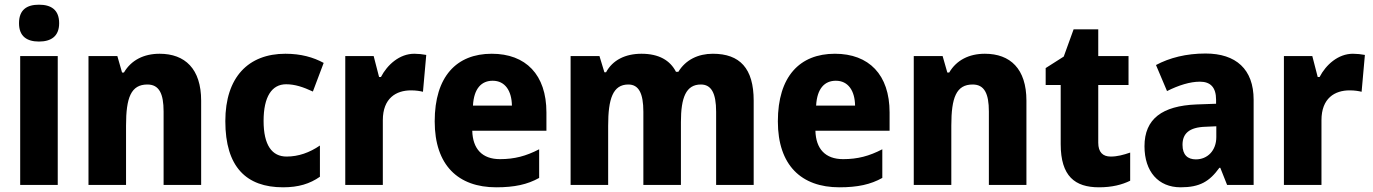

<svg xmlns="http://www.w3.org/2000/svg" viewBox="-20 -788 5848 818"><path d="M146 -768C95 -768 61 -747 61 -689C61 -632 96 -611 146 -611C196 -611 232 -632 232 -689C232 -747 197 -768 146 -768ZM226 -549H66V0H226Z M660 -559C593 -559 539 -532 508 -479H500L480 -549H357V0H517V-253C517 -372 538 -428 608 -428C658 -428 677 -389 677 -313V0H837V-359C837 -495 768 -559 660 -559Z M1186 10C1252 10 1300 -5 1343 -35V-168C1299 -138 1252 -121 1201 -121C1139 -121 1103 -169 1103 -273C1103 -376 1138 -429 1199 -429C1237 -429 1272 -417 1313 -398L1359 -520C1315 -544 1262 -559 1196 -559C1038 -559 940 -459 940 -272C940 -77 1029 10 1186 10Z M1745 -559C1682 -559 1630 -512 1603 -460H1595L1572 -549H1451V0H1611V-276C1611 -370 1668 -403 1731 -403C1753 -403 1770 -400 1782 -397L1796 -554C1781 -557 1761 -559 1745 -559Z M2075 -559C1925 -559 1832 -462 1832 -271C1832 -84 1932 10 2094 10C2172 10 2227 -2 2277 -30V-152C2221 -123 2172 -110 2110 -110C2034 -110 1994 -154 1992 -231H2308V-309C2308 -470 2220 -559 2075 -559ZM2079 -444C2132 -444 2160 -401 2161 -338H1995C1999 -412 2032 -444 2079 -444Z M3017 -559C2954 -559 2901 -533 2870 -482H2860C2835 -531 2787 -559 2713 -559C2644 -559 2590 -532 2562 -480H2555L2534 -549H2411V0H2571V-252C2571 -367 2591 -428 2657 -428C2701 -428 2721 -391 2721 -312V0H2881V-268C2881 -373 2903 -428 2966 -428C3010 -428 3031 -392 3031 -312V0H3191V-359C3191 -497 3132 -559 3017 -559Z M3537 -559C3387 -559 3294 -462 3294 -271C3294 -84 3394 10 3556 10C3634 10 3689 -2 3739 -30V-152C3683 -123 3634 -110 3572 -110C3496 -110 3456 -154 3454 -231H3770V-309C3770 -470 3682 -559 3537 -559ZM3541 -444C3594 -444 3622 -401 3623 -338H3457C3461 -412 3494 -444 3541 -444Z M4176 -559C4109 -559 4055 -532 4024 -479H4016L3996 -549H3873V0H4033V-253C4033 -372 4054 -428 4124 -428C4174 -428 4193 -389 4193 -313V0H4353V-359C4353 -495 4284 -559 4176 -559Z M4712 -121C4678 -121 4659 -140 4659 -180V-426H4788V-549H4659V-663H4554L4512 -547L4435 -498V-426H4499V-174C4499 -37 4560 10 4662 10C4718 10 4760 -1 4795 -18V-138C4766 -128 4740 -121 4712 -121Z M5116 -560C5034 -560 4963 -542 4905 -511L4952 -400C5002 -425 5050 -440 5092 -440C5137 -440 5161 -416 5161 -363V-346L5077 -343C4932 -337 4856 -282 4856 -165C4856 -57 4915 10 5010 10C5092 10 5133 -15 5175 -73H5179L5208 0H5321V-363C5321 -493 5246 -560 5116 -560ZM5117 -248 5162 -250V-204C5162 -146 5124 -109 5075 -109C5040 -109 5018 -128 5018 -171C5018 -218 5045 -246 5117 -248Z M5744 -559C5681 -559 5629 -512 5602 -460H5594L5571 -549H5450V0H5610V-276C5610 -370 5667 -403 5730 -403C5752 -403 5769 -400 5781 -397L5795 -554C5780 -557 5760 -559 5744 -559Z"/></svg>

Font: Noto Sans Myanmar SemiCondensed ExtraBold
Style: Regular
Weight: 800
Width: 4
Designer: Monotype Design Team
Foundry: Monotype Imaging Inc.
Version: Version 2.107